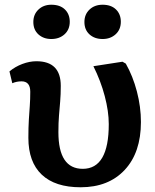

<svg xmlns="http://www.w3.org/2000/svg" viewBox="-20 -778 656 812"><path d="M321 14Q213 14 156.5 -39.5Q100 -93 100 -195Q100 -240 102 -271.5Q104 -303 106 -330.5Q108 -358 108 -390Q108 -434 71 -434Q50 -434 32 -426L20 -476Q44 -496 74.5 -507.5Q105 -519 134 -519Q237 -519 237 -415Q237 -378 234.5 -349Q232 -320 229.5 -289.5Q227 -259 227 -219Q227 -64 330 -64Q440 -64 440 -253Q440 -307 423 -371.5Q406 -436 375 -498L498 -517L512 -509Q542 -456 559 -391Q576 -326 576 -262Q576 -133 507.5 -59.5Q439 14 321 14ZM414 -613Q380 -613 358.5 -632.5Q337 -652 337 -685Q337 -717 358.5 -737.5Q380 -758 414 -758Q450 -758 470.5 -738Q491 -718 491 -686Q491 -653 469 -633Q447 -613 414 -613ZM197 -613Q164 -613 142.5 -632.5Q121 -652 121 -685Q121 -717 142.5 -737.5Q164 -758 197 -758Q234 -758 254.5 -738Q275 -718 275 -686Q275 -653 253 -633Q231 -613 197 -613Z"/></svg>

Font: Literata 12pt SemiBold
Style: Regular
Weight: 600
Designer: Latin by Veronika Burian and Jose Scaglione. Greek by Irene Vlachou. Cyrillic by Vera Evstafieva.
Foundry: TypeTogether
Version: Version 3.002